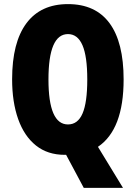

<svg xmlns="http://www.w3.org/2000/svg" viewBox="-20 -745 661 935"><path d="M582 -358Q582 -114 457 -30L579 170H388L302 9H295Q212 9 155 -36.5Q98 -82 68.5 -165Q39 -248 39 -359Q39 -538 108.5 -631.5Q178 -725 311 -725Q445 -725 513.5 -632Q582 -539 582 -358ZM216 -358Q216 -139 311 -139Q359 -139 382 -192.5Q405 -246 405 -358Q405 -471 381.5 -525Q358 -579 311 -579Q216 -579 216 -358Z"/></svg>

Font: Noto Sans Kannada ExtraCondensed Black
Style: Regular
Weight: 900
Width: 2
Designer: Jelle Bosma - Monotype Design Team
Foundry: Monotype Imaging Inc.
Version: Version 2.005; ttfautohint (v1.8.4.7-5d5b)